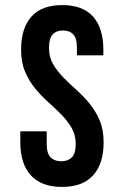

<svg xmlns="http://www.w3.org/2000/svg" viewBox="-20 -728 508 756"><path d="M63 -532Q63 -617 103.5 -662.5Q144 -708 225 -708Q306 -708 346.5 -662.5Q387 -617 387 -532V-510H283V-539Q283 -577 268.5 -592.5Q254 -608 228 -608Q202 -608 187.5 -592.5Q173 -577 173 -539Q173 -503 189 -475.5Q205 -448 229 -423.5Q253 -399 280.5 -374.5Q308 -350 332 -321Q356 -292 372 -255Q388 -218 388 -168Q388 -83 346.5 -37.5Q305 8 224 8Q143 8 101.5 -37.5Q60 -83 60 -168V-211H164V-161Q164 -123 179.5 -108Q195 -93 221 -93Q247 -93 262.5 -108Q278 -123 278 -161Q278 -197 262 -224.5Q246 -252 222 -276.5Q198 -301 170.5 -325.5Q143 -350 119 -379Q95 -408 79 -445Q63 -482 63 -532Z"/></svg>

Font: Bebas Neue Bold
Style: Regular
Weight: 700
Designer: Ryoichi Tsunekawa & LGV (GE)
Foundry: Free Software Foundation, Inc.
Version: Version 1.003 August 13, 2016